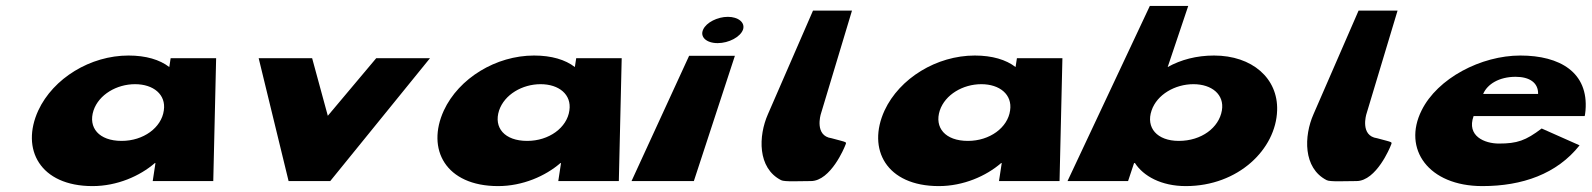

<svg xmlns="http://www.w3.org/2000/svg" viewBox="-20 -613 5388 650"><path d="M109.6 -239C49.5 -108 115.4 17 293.4 17C376.4 17 453.6 -17 504.3 -61H506.3L497 0H702L711.7 -416H557.7L553.1 -386C520.9 -411 474 -425 415 -425C286 -425 160.3 -348 109.6 -239ZM296.6 -239C314.8 -293 375.2 -328 437.2 -328C499.2 -328 542.8 -293 534.6 -239C526.7 -181 465.8 -136 391.8 -136C314.8 -136 277.7 -181 296.6 -239Z M1036.7 -416H855.7L957 0H1098L1435.7 -416H1253.7L1089.8 -221Z M1482.6 -239C1422.5 -108 1488.4 17 1666.4 17C1749.4 17 1826.6 -17 1877.3 -61H1879.3L1870 0H2075L2084.7 -416H1930.7L1926.1 -386C1893.9 -411 1847 -425 1788 -425C1659 -425 1533.3 -348 1482.6 -239ZM1669.6 -239C1687.8 -293 1748.2 -328 1810.2 -328C1872.2 -328 1915.8 -293 1907.6 -239C1899.7 -181 1838.8 -136 1764.8 -136C1687.8 -136 1650.7 -181 1669.6 -239Z M2118 0H2329L2467.9 -424H2312.9ZM2360.5 -513C2348.7 -488 2371.5 -467 2409.5 -467C2447.5 -467 2486.7 -488 2495.5 -513C2503.2 -537 2479.1 -556 2444.1 -556C2409.1 -556 2371.2 -537 2360.5 -513Z M2732.3 -577 2579.6 -226C2547.4 -153 2543.7 -44 2624.5 -3C2635.5 3 2688 0 2725 0C2793 0 2839.9 -117 2839.9 -117C2846.7 -135 2852.7 -129 2795.2 -145C2736.4 -153 2758.6 -226 2758.6 -226L2864.3 -577Z M2974.6 -239C2914.5 -108 2980.4 17 3158.4 17C3241.4 17 3318.6 -17 3369.3 -61H3371.3L3362 0H3567L3576.7 -416H3422.7L3418.1 -386C3385.9 -411 3339 -425 3280 -425C3151 -425 3025.3 -348 2974.6 -239ZM3161.6 -239C3179.8 -293 3240.2 -328 3302.2 -328C3364.2 -328 3407.8 -293 3399.6 -239C3391.7 -181 3330.8 -136 3256.8 -136C3179.8 -136 3142.7 -181 3161.6 -239Z M4303.6 -239C4307.3 -348 4219 -425 4090 -425C4031 -425 3977.9 -411 3933.1 -386L4002.7 -593H3872.7L3594 0H3799L3819.3 -61H3822.3C3850.6 -17 3911.4 17 3994.4 17C4172.4 17 4299.5 -108 4303.6 -239ZM4116.6 -239C4106.7 -181 4047.8 -136 3970.8 -136C3896.8 -136 3858.7 -181 3878.6 -239C3896.8 -293 3958.2 -328 4020.2 -328C4082.2 -328 4125.8 -293 4116.6 -239Z M4579.3 -577 4426.6 -226C4394.4 -153 4390.7 -44 4471.5 -3C4482.5 3 4535 0 4572 0C4640 0 4686.9 -117 4686.9 -117C4693.7 -135 4699.7 -129 4642.2 -145C4583.4 -153 4605.6 -226 4605.6 -226L4711.3 -577Z M5344.7 -220C5346.3 -224 5346.7 -233 5347.6 -239C5358.3 -368 5261 -425 5127 -425C4994 -425 4846.3 -348 4792.6 -239C4727.7 -109 4815.4 17 4998.4 17C5133.4 17 5250.7 -24 5327.5 -121L5199.2 -178C5145 -137 5116.4 -127 5054.4 -127C5006.4 -127 4944.3 -152 4968.7 -220ZM5001.1 -295C5015.2 -328 5055 -353 5111 -353C5158 -353 5188 -333 5187.1 -295Z"/></svg>

Font: Hussar Milosc
Style: Obl
Weight: 700
Foundry: Cannot Into Space Fonts
Version: Version 1.02